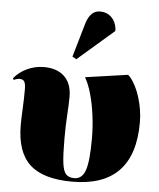

<svg xmlns="http://www.w3.org/2000/svg" viewBox="-57 -877 779 940"><g transform="rotate(5 332.5 -407.0)"><path d="M333 14Q190 14 124 -47Q58 -108 58 -241Q58 -273 60.5 -320.5Q63 -368 63 -414Q63 -443 56.5 -454Q50 -465 32 -465Q27 -465 18 -462.5Q9 -460 5 -457L0 -465Q26 -497 65 -515Q104 -533 147 -533Q212 -533 248 -498Q284 -463 284 -399Q284 -363 280.5 -310.5Q277 -258 277 -193Q277 -115 282 -74Q287 -33 301 -18.5Q315 -4 341 -4Q380 -4 395.5 -48.5Q411 -93 411 -204Q411 -262 403.5 -319Q396 -376 382.5 -423.5Q369 -471 351 -501L560 -531L569 -523Q600 -487 619 -426Q638 -365 638 -303Q638 14 333 14ZM301 -585 281 -596 330 -765Q350 -828 397 -828Q430 -828 452.5 -806.5Q475 -785 479 -749V-739Z"/></g></svg>

Font: Literata 72pt Black
Style: Regular
Weight: 900
Designer: Latin by Veronika Burian and Jose Scaglione. Greek by Irene Vlachou. Cyrillic by Vera Evstafieva.
Foundry: TypeTogether
Version: Version 3.002